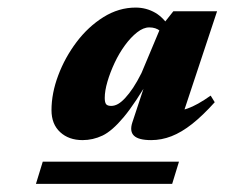

<svg xmlns="http://www.w3.org/2000/svg" viewBox="-20 -714 578 494"><path d="M72.5 -241 90 -298H440.5L423 -241ZM320.5 -399 360.5 -520 369 -519Q328 -448 298.2 -412.5Q268.5 -377 243.8 -365.2Q219 -353.5 192.5 -353.5Q157 -353.5 134.8 -374Q112.5 -394.5 112.5 -430.5Q112.5 -474 129.8 -520Q147 -566 177 -605.8Q207 -645.5 246.2 -670Q285.5 -694.5 329 -694.5Q356.5 -694.5 379.8 -681Q403 -667.5 423 -634L408 -608.5Q402.5 -625.5 391.8 -634.5Q381 -643.5 364 -643.5Q349 -643.5 332.8 -630.8Q316.5 -618 301.5 -597.5Q286.5 -577 275 -552.5Q263.5 -528 256.5 -504.2Q249.5 -480.5 249.5 -462Q249.5 -450.5 253 -446Q256.5 -441.5 266 -441.5Q275 -441.5 283.8 -446.5Q292.5 -451.5 302.2 -462Q312 -472.5 322.5 -488.2Q333 -504 344 -526L393.5 -644L426 -685H538.5L441 -391L408.5 -424Q437.5 -426 462.5 -434.8Q487.5 -443.5 522 -468L532.5 -451Q502 -417 474.5 -395.2Q447 -373.5 421.2 -363.5Q395.5 -353.5 369 -353.5Q336.5 -353.5 324.8 -364.8Q313 -376 320.5 -399Z"/></svg>

Font: Newsreader 36pt ExtraBold
Style: Italic
Weight: 800
Italic angle: -17°
Designer: Hugues Gentile
Foundry: Production Type
Version: Version 1.003